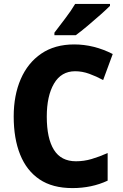

<svg xmlns="http://www.w3.org/2000/svg" viewBox="-20 -951 627 981"><path d="M364 -587Q293 -587 256 -524Q219 -461 219 -355Q219 -244 255.5 -185.5Q292 -127 368 -127Q409 -127 448 -138.5Q487 -150 530 -169V-28Q449 10 350 10Q248 10 182 -34.5Q116 -79 83 -161Q50 -243 50 -356Q50 -464 86 -547Q122 -630 191 -677Q260 -724 359 -724Q460 -724 556 -675L507 -542Q472 -561 436 -574Q400 -587 364 -587ZM542 -921Q524 -903 492.5 -875Q461 -847 427 -818.5Q393 -790 367 -771H258V-784Q283 -817 313.5 -857Q344 -897 364 -931H542Z"/></svg>

Font: Noto Sans Telugu SemiCondensed ExtraBold
Style: Regular
Weight: 800
Width: 4
Designer: Jelle Bosma - Monotype Design Team
Foundry: Monotype Imaging Inc.
Version: Version 2.005; ttfautohint (v1.8.4.7-5d5b)